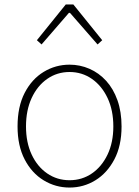

<svg xmlns="http://www.w3.org/2000/svg" viewBox="-20 -831 626 864"><path d="M293 13Q230 13 176.5 -19.5Q123 -52 91 -113.5Q59 -175 59 -262Q59 -351 91 -413Q123 -475 176.5 -507.5Q230 -540 293 -540Q340 -540 382.5 -521.5Q425 -503 457.5 -467.5Q490 -432 508.5 -380Q527 -328 527 -262Q527 -175 494.5 -113.5Q462 -52 409 -19.5Q356 13 293 13ZM293 -20Q349 -20 393.5 -50.5Q438 -81 464 -135.5Q490 -190 490 -262Q490 -335 464 -390Q438 -445 393.5 -476Q349 -507 293 -507Q237 -507 192.5 -476Q148 -445 122.5 -390Q97 -335 97 -262Q97 -190 122.5 -135.5Q148 -81 192.5 -50.5Q237 -20 293 -20ZM146 -650 276 -811H310L440 -650L419 -631L295 -773H290L167 -631Z"/></svg>

Font: Noto Sans SC Thin
Style: Regular
Weight: 100
Designer: Ryoko NISHIZUKA 西塚涼子 (kana, bopomofo & ideographs); Paul D. Hunt (Latin, Greek & Cyrillic); Sandoll Communications 산돌커뮤니
Foundry: Adobe
Version: Version 2.004-H2;hotconv 1.0.118;makeotfexe 2.5.65603